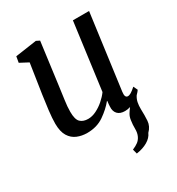

<svg xmlns="http://www.w3.org/2000/svg" viewBox="-190 -686 968 1049"><g transform="rotate(-30 294.0 -161.5)"><path d="M187.5 10Q153.5 10 124.8 -2Q96 -14 78.5 -42.2Q61 -70.5 60.5 -120.5Q60.5 -155 66.2 -202.8Q72 -250.5 78.5 -294.5L107 -481.5L54 -509.5L60.5 -547L195 -566.5L216 -556L181 -290.5Q175.5 -247 169.8 -208.2Q164 -169.5 164 -136.5Q164 -87.5 181.8 -70.8Q199.5 -54 230.5 -54Q256 -54 282.2 -67Q308.5 -80 331.5 -100Q354.5 -120 370.5 -142L426.5 -562.5H528.5L465 -89.5Q460 -53 480 -53Q489.5 -53 501 -60Q512.5 -67 531 -83.5L543.5 -57Q541.5 -53.5 536.2 -47.2Q531 -41 523.5 -33.5Q512.5 -16.5 508.8 2.2Q505 21 505.5 44.5Q507 83 504.8 116.5Q502.5 150 476 176Q465 202 435.8 219.2Q406.5 236.5 365 242.5L357.5 213.5Q380 204 393.8 193.5Q407.5 183 415.5 166.5Q425 147 424.5 121.2Q424 95.5 428 69Q430.5 48.5 440.2 32.5Q450 16.5 460 4Q443 9.5 426 9.5Q395 9.5 379.5 -7.2Q364 -24 366 -52.5Q365.5 -56 366.8 -66.8Q368 -77.5 369 -87L367.5 -88Q338.5 -52 293.8 -21Q249 10 187.5 10Z"/></g></svg>

Font: Merriweather
Style: Italic
Weight: 400
Italic angle: -7.8°
Designer: Eben Sorkin
Foundry: Eben Sorkin
Version: Version 2.100